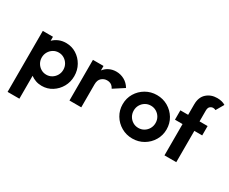

<svg xmlns="http://www.w3.org/2000/svg" viewBox="-130 -1086 2029 1704"><g transform="rotate(30 885.0 -233.5)"><path d="M45.8 208.3V-416.7H150V-375.7Q174.3 -400 207.3 -413.9Q240.3 -427.8 279.9 -427.8Q338.2 -427.8 385.4 -398.3Q432.6 -368.8 460.8 -318.8Q488.9 -268.8 488.9 -208.3Q488.9 -147.9 460.8 -98.3Q432.6 -48.6 385.4 -18.8Q338.2 11.1 279.9 11.1Q246.5 11.1 218.1 1Q189.6 -9 166.7 -26.4V208.3ZM266 -95.1Q296.5 -95.1 321.5 -110.4Q346.5 -125.7 361.5 -151.4Q376.4 -177.1 376.4 -208.3Q376.4 -239.6 361.5 -265.3Q346.5 -291 321.5 -306.2Q296.5 -321.5 266 -321.5Q235.4 -321.5 210.4 -306.2Q185.4 -291 170.5 -265.3Q155.6 -239.6 155.6 -208.3Q155.6 -177.1 170.5 -151.4Q185.4 -125.7 210.4 -110.4Q235.4 -95.1 266 -95.1Z M831.9 -277.8Q827.1 -286.8 820.8 -295.1Q800 -322.2 761.1 -322.2Q729.9 -322.2 705.2 -301Q680.6 -279.9 680.6 -234.7V0H559.7V-416.7H668.1V-370.8Q690.3 -400 722.9 -415.3Q755.6 -430.6 793.1 -430.6Q837.5 -430.6 876 -409.4Q914.6 -388.2 938.9 -347.2Q938.9 -347.2 831.9 -277.8Z M1209.7 13.9Q1147.9 13.9 1096.5 -16Q1045.1 -45.8 1014.9 -96.5Q984.7 -147.2 984.7 -208.3Q984.7 -270.1 1014.9 -320.5Q1045.1 -370.8 1096.5 -400.7Q1147.9 -430.6 1209.7 -430.6Q1272.2 -430.6 1323.3 -400.7Q1374.3 -370.8 1404.5 -320.5Q1434.7 -270.1 1434.7 -208.3Q1434.7 -147.2 1404.5 -96.5Q1374.3 -45.8 1323.3 -16Q1272.2 13.9 1209.7 13.9ZM1209.7 -94.4Q1241 -94.4 1266.3 -109.7Q1291.7 -125 1306.6 -151Q1321.5 -177.1 1321.5 -208.3Q1321.5 -240.3 1306.6 -266Q1291.7 -291.7 1266.3 -306.9Q1241 -322.2 1209.7 -322.2Q1178.5 -322.2 1153.1 -306.9Q1127.8 -291.7 1112.8 -266Q1097.9 -240.3 1097.9 -208.3Q1097.9 -177.1 1112.8 -151Q1127.8 -125 1153.1 -109.7Q1178.5 -94.4 1209.7 -94.4Z M1724.3 -574.3Q1711.8 -581.2 1697.9 -581.2Q1681.2 -581.2 1666.7 -569.4Q1652.1 -557.6 1652.1 -525.7V-416.7H1734.7V-320.8H1654.2V0H1533.3V-320.8H1455.6V-416.7H1535.4V-522.9Q1535.4 -597.2 1578.8 -636.1Q1622.2 -675 1686.1 -675Q1709.7 -675 1731.6 -669.8Q1753.5 -664.6 1770.1 -653.5Z"/></g></svg>

Font: co2trust
Style: Bold
Weight: 700
Designer: Kristian Moeller
Foundry: Dicotype
Version: Version 1.000